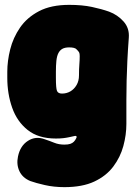

<svg xmlns="http://www.w3.org/2000/svg" viewBox="-20 -545 565 790"><path d="M245 225Q202 225 164.5 216.5Q127 208 105 200Q73 187 60 159.5Q47 132 54 99Q63 55 95 34.5Q127 14 164 28Q185 35 203.5 42.5Q222 50 245 50Q260 50 269 47Q278 44 284 38Q290 32 294 23Q297 17 293.5 15Q290 13 285 15Q276 17 264.5 19.5Q253 22 240 23.5Q227 25 210 25Q138 25 94 -10Q50 -45 30 -102Q10 -159 10 -225V-250Q10 -294 22 -342Q34 -390 62.5 -431.5Q91 -473 140.5 -499Q190 -525 265 -525Q318 -525 358 -516.5Q398 -508 429 -497Q464 -484 488.5 -456.5Q513 -429 510 -390Q506 -337 504 -294.5Q502 -252 501 -213Q500 -174 500 -131.5Q500 -89 500 -35Q500 10 487.5 56Q475 102 446 140.5Q417 179 368 202Q319 225 245 225ZM235 -160Q254 -160 269.5 -169Q285 -178 295 -195Q305 -212 305 -235Q305 -261 306.5 -279.5Q308 -298 308 -314Q308 -325 305.5 -329.5Q303 -334 296 -341Q292 -346 284 -348Q276 -350 265 -350Q247 -350 236.5 -344Q226 -338 220 -326Q214 -314 212 -295Q210 -276 210 -250V-225Q210 -182 214.5 -171Q219 -160 235 -160Z"/></svg>

Font: Winky Sans Black
Style: Regular
Weight: 900
Designer: Simon Atzbach
Foundry: typofactur
Version: Version 1.205